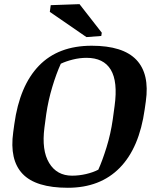

<svg xmlns="http://www.w3.org/2000/svg" viewBox="-20 -891 738 922"><path d="M305.7 10.7Q151.9 10.7 88.4 -56.2Q24.9 -123 43.5 -256.3L48.8 -294.9Q74.2 -479.5 167 -575.4Q259.8 -671.4 420.4 -671.4Q570.3 -671.4 634.8 -603.8Q699.2 -536.1 680.2 -403.8L674.8 -365.7Q648.9 -180.7 554.9 -85Q460.9 10.7 305.7 10.7ZM530.3 -382.3Q546.4 -499 512 -556.2Q477.5 -613.3 395.5 -613.3Q362.8 -613.3 329.6 -605Q296.4 -596.7 272 -585Q250 -536.6 231 -473.1Q211.9 -409.7 202.1 -343.3L193.4 -278.3Q179.2 -168.9 216.1 -108.2Q252.9 -47.4 326.2 -47.4Q359.4 -47.4 393.1 -55.2Q426.8 -63 452.1 -76.2Q471.2 -118.2 491.5 -183.3Q511.7 -248.5 521.5 -317.4ZM466.3 -718.3 395 -712.9 219.2 -834 223.6 -866.2 361.8 -871.1 468.8 -733.9Z"/></svg>

Font: Noticia Text
Style: Bold Italic
Weight: 700
Italic angle: -8°
Designer: JM Sole
Foundry: JM Sole
Version: Version 1.003